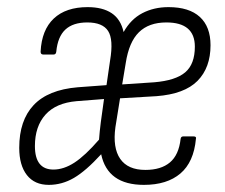

<svg xmlns="http://www.w3.org/2000/svg" viewBox="-20 -511 633 539"><path d="M117 8Q77 8 55.5 -19.5Q34 -47 34 -96Q34 -173 74.5 -216Q115 -259 198 -266L279 -272L289 -341Q299 -400 283.5 -424Q268 -448 225 -448Q185 -448 163.5 -428Q142 -408 138 -366Q137 -358 131 -358H101Q94 -358 94 -366Q97 -427 131 -459Q165 -491 226 -491Q268 -491 293.5 -474Q319 -457 327 -421Q347 -457 379.5 -474Q412 -491 453 -491Q511 -491 541 -463.5Q571 -436 571 -384Q571 -321 534.5 -284Q498 -247 419 -241L317 -235L304 -154Q296 -96 317.5 -65Q339 -34 388 -34Q432 -34 457 -55Q482 -76 487 -121Q488 -128 494 -128H524Q532 -128 530 -121Q524 -56 486.5 -24Q449 8 384 8Q333 8 303 -13.5Q273 -35 264 -78Q221 -31 187.5 -11.5Q154 8 117 8ZM130 -35Q159 -35 189 -54.5Q219 -74 258 -119Q259 -130 260 -142Q261 -154 263 -168L272 -233L195 -227Q137 -222 107.5 -189Q78 -156 78 -101Q78 -35 130 -35ZM323 -274 413 -280Q473 -285 500 -308Q527 -331 527 -380Q527 -448 447 -448Q398 -448 370 -420.5Q342 -393 333 -334Z"/></svg>

Font: Sofia Sans Condensed Light
Style: Italic
Weight: 300
Italic angle: -9°
Version: Version 4.100